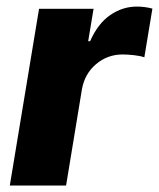

<svg xmlns="http://www.w3.org/2000/svg" viewBox="-20 -573 491 593"><path d="M10.3 0 100.6 -545.9H269L252.4 -445.8H258.3Q282.2 -500 320.3 -526.4Q358.4 -552.7 402.8 -552.7Q427.2 -552.7 450.7 -546.4L425.8 -396Q413.6 -400.4 393.8 -402.6Q374 -404.8 358.9 -404.8Q312 -404.8 276.6 -374.8Q241.2 -344.7 232.9 -296.4L184.1 0Z"/></svg>

Font: Inter Extra Bold
Style: Italic
Weight: 800
Italic angle: -9.39999°
Designer: Rasmus Andersson
Foundry: rsms
Version: Version 4.000;git-3c8e0fc